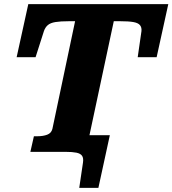

<svg xmlns="http://www.w3.org/2000/svg" viewBox="-20 -730 829 923"><path d="M295 0H259L291 -80H508L453 173H361L379 51Q382 30 374.5 19Q367 8 347.5 4Q328 0 295 0ZM232 -111 341 -628H311Q271 -628 246.5 -624Q222 -620 209.5 -609Q197 -598 191 -580L151 -455H60L116 -710H789L733 -455H642L660 -580Q662 -598 653 -609Q644 -620 621 -624Q598 -628 558 -628H527L393 0H126L143 -75H160Q187 -75 207 -82.5Q227 -90 232 -111Z"/></svg>

Font: Roboto Serif
Style: Bold Italic
Weight: 700
Italic angle: -10°
Designer: Greg Gazdowicz
Foundry: Commercial Type
Version: Version 1.008